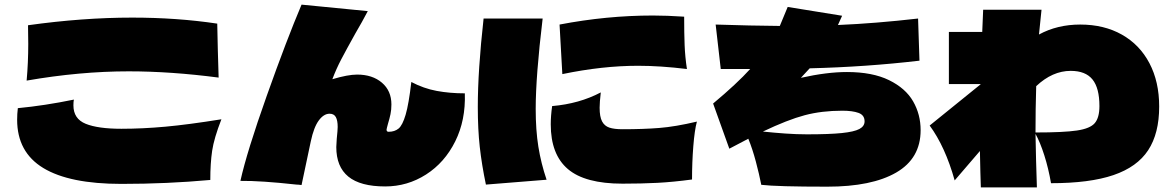

<svg xmlns="http://www.w3.org/2000/svg" viewBox="-20 -804 5040 829"><path d="M102 -615 101 -695Q337 -728 551 -728Q745 -728 918 -702Q920 -591 924 -469Q717 -496 536 -496Q325 -496 95 -456Q102 -534 102 -615ZM54 -287Q54 -312 57 -337Q173 -348 299 -374Q297 -365 297 -349Q297 -291 350 -269.5Q403 -248 504 -248Q595 -248 694 -257Q793 -266 936 -289Q904 -207 896 -153Q888 -99 888 -27Q701 -10 504 -10Q280 -10 167 -78.5Q54 -147 54 -287Z M1643 1Q1536 1 1484 -41.5Q1432 -84 1432 -169Q1432 -179 1434 -205Q1438 -243 1438 -256Q1438 -284 1430 -298.5Q1422 -313 1403 -313Q1378 -313 1356.5 -284Q1335 -255 1322 -194L1282 -5Q1268 -7 1260 -7Q1106 -24 1018 -23Q1046 -149 1132 -391Q1218 -633 1282 -784L1568 -756Q1544 -710 1514 -659Q1475 -589 1453.5 -548Q1432 -507 1415 -462Q1482 -482 1522 -482Q1588 -482 1629 -447Q1670 -412 1670 -353Q1670 -330 1666 -311Q1662 -292 1655 -269Q1649 -247 1649 -244Q1649 -235 1658 -235Q1684 -235 1701 -249Q1718 -263 1731.5 -309Q1745 -355 1756 -450Q1809 -422 1865.5 -411.5Q1922 -401 1987 -401Q1991 -285 1945.5 -193.5Q1900 -102 1819.5 -50.5Q1739 1 1643 1Z M2396 -698Q2600 -737 2799 -737Q2859 -737 2934 -732Q2934 -661 2936 -609.5Q2938 -558 2946 -506Q2831 -520 2735 -520Q2581 -520 2408 -484ZM2078 -7Q2060 -93 2051.5 -169.5Q2043 -246 2043 -342Q2043 -499 2068 -724H2323Q2293 -474 2293 -334Q2293 -242 2304.5 -170.5Q2316 -99 2340 -28ZM2358 -267Q2358 -304 2364 -346Q2481 -356 2574 -405Q2569 -362 2569 -339Q2569 -300 2579.5 -280Q2590 -260 2611 -253Q2632 -246 2668 -246Q2757 -246 2826.5 -251.5Q2896 -257 2989 -279Q2979 -242 2973.5 -172.5Q2968 -103 2968 -29Q2886 -18 2818 -14.5Q2750 -11 2668 -11Q2506 -11 2432 -74Q2358 -137 2358 -267Z M3637 -493Q3747 -493 3818.5 -458Q3890 -423 3922.5 -366.5Q3955 -310 3955 -242Q3955 -120 3849.5 -59Q3744 2 3552 2Q3334 2 3267 -6Q3258 -52 3243.5 -106.5Q3229 -161 3211 -205L3129 -162L3059 -357Q3162 -443 3219 -506H3092L3070 -698Q3222 -693 3347 -692Q3362 -727 3381 -774L3616 -736L3598 -696Q3761 -703 3944 -724L3950 -542Q3719 -515 3476 -509Q3440 -470 3438 -468Q3550 -493 3637 -493ZM3713 -280Q3713 -307 3687 -316.5Q3661 -326 3617 -326Q3528 -326 3454.5 -306.5Q3381 -287 3274 -236Q3321 -231 3370 -227.5Q3419 -224 3464 -224Q3561 -224 3614.5 -229.5Q3668 -235 3690.5 -247Q3713 -259 3713 -280Z M4985 -344Q4985 -228 4937.5 -155.5Q4890 -83 4787.5 -48Q4685 -13 4518 -13Q4507 -77 4489 -133.5Q4471 -190 4451 -226Q4453 -111 4457 5H4215Q4213 -46 4211 -152L4102 -25Q4061 -171 3994 -262L4214 -440V-441H4077V-666H4221L4225 -762H4477Q4469 -687 4466 -655Q4545 -698 4644 -698Q4747 -698 4824 -654.5Q4901 -611 4943 -531Q4985 -451 4985 -344ZM4727 -346Q4727 -424 4697 -461Q4667 -498 4603 -498Q4524 -498 4454 -432Q4451 -333 4451 -232Q4573 -232 4630 -240.5Q4687 -249 4707 -272.5Q4727 -296 4727 -346Z"/></svg>

Font: Dela Gothic One
Style: Regular
Weight: 400
Designer: aratakana
Foundry: aratakana
Version: Version 1.004